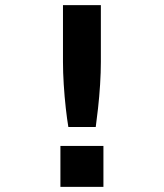

<svg xmlns="http://www.w3.org/2000/svg" viewBox="-20 -730 640 750"><path d="M247 -234Q242 -263 237 -307.5Q232 -352 229 -400Q226 -448 226 -488V-710H374V-488Q374 -448 371 -400Q368 -352 363 -307.5Q358 -263 354 -234ZM216 0V-160H384V0Z"/></svg>

Font: Geist Mono ExtraBold
Style: Regular
Weight: 800
Monospace: yes
Designer: Basement.studio, Andrés Briganti, Mateo Zaragoza
Foundry: Basement.studio, Vercel, Andrés Briganti, Guido Ferreyra, Mateo Zaragoza
Version: Version 1.500; ttfautohint (v1.8.4.7-5d5b)